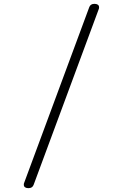

<svg xmlns="http://www.w3.org/2000/svg" viewBox="-20 -850 640 1000"><path d="M107 99 445 -813Q448 -821 454.5 -825.5Q461 -830 472 -830Q483 -830 489.5 -825.5Q496 -821 496 -812Q496 -809 495.5 -806Q495 -803 493 -799L155 113Q152 121 145.5 125.5Q139 130 128 130Q117 130 110.5 125.5Q104 121 104 112Q104 109 104.5 106Q105 103 107 99Z"/></svg>

Font: Maple Mono NL Thin
Style: Regular
Weight: 250
Monospace: yes
Designer: subframe7536
Version: Version 7.000